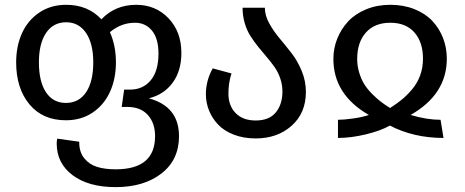

<svg xmlns="http://www.w3.org/2000/svg" viewBox="-20 -559 1927 795"><path d="M596.2 -151.9Q721.2 -118.2 721.2 4.9Q721.2 103 648.4 159.4Q575.7 215.8 459 215.8Q346.7 215.8 280.8 166.5Q214.8 117.2 214.8 35.2Q214.8 24.9 216.8 15.1L308.1 27.8V30.8Q308.1 70.8 328.9 96.4Q349.6 122.1 382.1 132.1Q414.6 142.1 459 142.1Q622.1 142.1 622.1 4.9Q622.1 -49.8 592 -83Q562 -116.2 507.8 -116.2H483.9L494.1 -188H518.1Q572.3 -188 604.2 -226.6Q636.2 -265.1 636.2 -336.9Q636.2 -399.4 609.4 -432.1Q582.5 -464.8 539.1 -464.8Q481.4 -464.8 435.1 -425.8Q460 -370.1 460 -300.8Q460 -232.9 435.5 -179Q411.1 -125 363.8 -93Q316.4 -61 252.9 -61Q156.7 -61 101.8 -127.2Q46.9 -193.4 46.9 -300.8Q46.9 -367.7 71 -421.4Q95.2 -475.1 142.8 -507.1Q190.4 -539.1 253.9 -539.1Q344.2 -539.1 399.9 -479Q457 -539.1 543.9 -539.1Q624.5 -539.1 677.7 -483.4Q731 -427.7 731 -339.8Q731 -265.1 694.6 -216.1Q658.2 -167 596.2 -151.9ZM252.9 -132.8Q306.6 -132.8 336.4 -177Q366.2 -221.2 366.2 -300.8Q366.2 -378.4 336.2 -422.6Q306.2 -466.8 253.9 -466.8Q200.7 -466.8 170.9 -422.9Q141.1 -378.9 141.1 -300.8Q141.1 -221.2 170.4 -177Q199.7 -132.8 252.9 -132.8Z M1076.7 -526.9Q1076.7 -495.6 1094.2 -463.4Q1111.8 -431.2 1136.7 -401.4Q1161.6 -371.6 1186.5 -339.8Q1211.4 -308.1 1229 -265.9Q1246.6 -223.6 1246.6 -178.2Q1246.6 -90.8 1187.5 -38.3Q1128.4 14.2 1038.6 14.2Q988.3 14.2 948 -1.5Q907.7 -17.1 883.1 -43.2Q858.4 -69.3 845.5 -101.6Q832.5 -133.8 832.5 -168.9Q832.5 -225.1 860.8 -275.9L938.5 -254.9Q925.8 -215.8 925.8 -171.9Q925.8 -121.1 955.8 -90.6Q985.8 -60.1 1038.6 -60.1Q1094.2 -60.1 1121.8 -93.3Q1149.4 -126.5 1149.4 -180.2Q1149.4 -208.5 1140.4 -234.6Q1131.3 -260.7 1116.7 -281.5Q1102.1 -302.2 1084.5 -322.8Q1066.9 -343.3 1049.3 -365Q1031.7 -386.7 1017.1 -409.7Q1002.4 -432.6 993.4 -462.9Q984.4 -493.2 984.4 -526.9Z M1360.4 -314.9Q1360.4 -358.9 1376.5 -399.2Q1392.6 -439.5 1421.9 -470.7Q1451.2 -502 1496.3 -520.5Q1541.5 -539.1 1596.2 -539.1Q1650.9 -539.1 1695.8 -521.2Q1740.7 -503.4 1769.8 -472.7Q1798.8 -441.9 1814.5 -401.6Q1830.1 -361.3 1830.1 -315.9Q1830.1 -168.5 1680.2 -83Q1747.1 -63 1804.2 -63L1816.4 12.2Q1692.9 12.2 1594.2 -39.1Q1558.1 -18.1 1495.8 -2.9Q1433.6 12.2 1379.4 12.2V-63Q1403.8 -63 1442.1 -68.4Q1480.5 -73.7 1507.3 -83Q1360.4 -167.5 1360.4 -314.9ZM1459 -314.9Q1459 -285.2 1467.5 -257.6Q1476.1 -230 1488.8 -209.7Q1501.5 -189.5 1520.8 -170.2Q1540 -150.9 1556.9 -137.9Q1573.7 -125 1595.2 -111.8Q1622.1 -128.9 1643.3 -146.2Q1664.6 -163.6 1686 -188.7Q1707.5 -213.9 1719.5 -246.3Q1731.4 -278.8 1731.4 -315.9Q1731.4 -384.3 1696 -424.6Q1660.6 -464.8 1596.2 -464.8Q1531.2 -464.8 1495.1 -424.3Q1459 -383.8 1459 -314.9Z"/></svg>

Font: FiraGO
Style: Regular
Weight: 400
Designer: bBox Type
Foundry: bBox Type GmbH
Version: Version 1.001;PS 001.001;hotconv 1.0.88;makeotf.lib2.5.64775